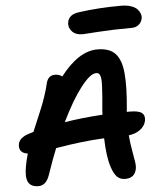

<svg xmlns="http://www.w3.org/2000/svg" viewBox="-62 -965 876 1052"><g transform="rotate(-5 376.5 -438.5)"><path d="M421.9 -774.9Q381.3 -774.9 361.6 -797.4Q341.8 -819.8 347.2 -848.1Q355 -890.1 412.1 -897Q520 -912.1 643.1 -912.1Q674.8 -912.1 698.2 -904.1Q721.7 -896 732.7 -883.5Q743.7 -871.1 748 -858.2Q752.4 -845.2 750 -833Q745.6 -811.5 729.7 -798.8Q713.9 -786.1 690.9 -786.1Q590.8 -786.1 507.8 -780.5Q424.8 -774.9 421.9 -774.9ZM584 35.2Q557.1 35.2 539.8 18.6Q522.5 2 509.8 -37.1Q491.2 -91.3 487.8 -196.8Q366.2 -190.9 221.2 -166Q197.3 -106.9 168.9 -23.9Q149.9 33.2 106.9 33.2Q65.4 33.2 50.8 5.1Q36.1 -22.9 48.8 -86.9Q53.7 -113.3 64 -149.9Q37.1 -153.3 26.4 -168.5Q15.6 -183.6 20 -206.1Q27.3 -241.2 78.1 -256.8Q82.5 -258.3 91.6 -261Q100.6 -263.7 105 -265.1Q113.8 -286.1 131.8 -328.9Q149.9 -371.6 159.9 -396Q169.9 -420.4 181.6 -455.6Q193.4 -490.7 200.2 -520Q210 -566.9 249 -566.9Q273.4 -566.9 289.1 -554.2Q390.1 -685.1 493.2 -685.1Q559.6 -685.1 591.8 -650.4Q624 -615.7 630.6 -540.8Q637.2 -465.8 626 -348.1Q625.5 -345.2 625 -339.1Q624.5 -333 624 -330.1H642.1Q690.4 -330.1 707.5 -315.7Q724.6 -301.3 719.2 -272.9Q713.4 -244.6 687.7 -225.1Q662.1 -205.6 624 -201.2Q627 -161.6 634.3 -120.6Q641.6 -79.6 645.5 -54.9Q649.4 -30.3 646 -13.2Q635.7 35.2 584 35.2ZM475.1 -556.2Q442.4 -556.2 389.9 -488.3Q337.4 -420.4 280.8 -303.2Q366.2 -317.9 490.2 -326.2Q490.2 -330.1 490.7 -337.6Q491.2 -345.2 491.2 -349.1Q495.6 -395.5 497.8 -424.1Q500 -452.6 501.2 -478.3Q502.4 -503.9 501.5 -517.1Q500.5 -530.3 497.1 -540Q493.7 -549.8 488.5 -553Q483.4 -556.2 475.1 -556.2Z"/></g></svg>

Font: Shantell Sans Bouncy
Style: Italic
Weight: 600
Italic angle: -11.31°
Designer: Stephen Nixon, Anya Danilova, Shantell Martin
Foundry: Arrow Type
Version: Version 1.006;[9816181b4]